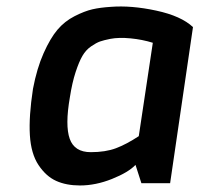

<svg xmlns="http://www.w3.org/2000/svg" viewBox="-20 -562 611 588"><path d="M81 -290Q93 -353 113.5 -399Q134 -445 156 -471Q178 -497 208.5 -512.5Q239 -528 263 -533.5Q287 -539 319 -541Q382 -546 458.5 -529.5Q535 -513 571 -479L501 -1H413L395 -57Q373 -34 323 -14Q273 6 225 6Q183 6 152 -8Q121 -22 98 -56.5Q75 -91 71.5 -148Q68 -205 81 -290ZM194 -264Q179 -178 193.5 -137Q208 -96 258 -96Q303 -96 335 -108Q367 -120 405 -145L448 -431Q416 -441 380 -444.5Q344 -448 318 -443Q298 -439 286.5 -435Q275 -431 259 -420Q243 -409 232.5 -391Q222 -373 211.5 -341Q201 -309 194 -264Z"/></svg>

Font: Exo
Style: DemiBoldItalic
Weight: 600
Designer: Natanael Gama
Version: Version 1